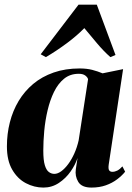

<svg xmlns="http://www.w3.org/2000/svg" viewBox="-20 -816 582 847"><path d="M459.5 -89.5Q457 -70.5 461.8 -64.2Q466.5 -58 475.5 -58Q486.5 -58 497.5 -63.5Q508.5 -69 520 -82L532 -58.5Q518 -41 496.5 -24.8Q475 -8.5 446.8 1.5Q418.5 11.5 383.5 11.5Q340.5 11.5 325.2 -13.8Q310 -39 314.5 -69.5L322 -119Q312.5 -89.5 291.5 -59.5Q270.5 -29.5 239.8 -9Q209 11.5 171.5 11.5Q131 11.5 94 -8Q57 -27.5 33.8 -67.8Q10.5 -108 10.5 -170Q10.5 -225.5 23.5 -276.5Q36.5 -327.5 62.2 -370.5Q88 -413.5 126.5 -445.8Q165 -478 216.5 -496Q268 -514 331.5 -514Q362.5 -514 386.8 -507.8Q411 -501.5 432.5 -492.5L523 -511ZM368.5 -466.5Q366.5 -475 356.2 -482.8Q346 -490.5 327.5 -490.5Q289.5 -490.5 262.8 -468.8Q236 -447 218.2 -410.5Q200.5 -374 190 -329.5Q179.5 -285 175.2 -238.8Q171 -192.5 171 -152Q171 -109 177.8 -87Q184.5 -65 195.8 -57Q207 -49 219.5 -49Q234.5 -49 250.2 -60.5Q266 -72 281 -92.2Q296 -112.5 308 -139.2Q320 -166 327 -197ZM182.5 -564 159.5 -576.5 326.5 -795.5H407L489.5 -573.5L467 -564Q437 -590.5 407.8 -625.2Q378.5 -660 352 -692Q320 -659 275 -625.5Q230 -592 182.5 -564Z"/></svg>

Font: Merriweather 144pt ExtraBold
Style: Italic
Weight: 800
Italic angle: -7.8°
Version: Version 2.101